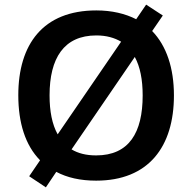

<svg xmlns="http://www.w3.org/2000/svg" viewBox="-20 -770 830 829"><path d="M731 -358C731 -476 699 -572 637 -636L683 -703L611 -750L568 -687C521 -711 463 -725 396 -725C166 -725 59 -579 59 -359C59 -240 89 -143 153 -78L106 -9L178 39L223 -28C270 -3 327 10 395 10C622 10 731 -137 731 -358ZM194 -358C194 -519 256 -617 396 -617C439 -617 474 -607 503 -590L229 -190C205 -233 194 -290 194 -358ZM596 -358C596 -197 537 -99 395 -99C352 -99 317 -108 289 -125L562 -524C585 -482 596 -426 596 -358Z"/></svg>

Font: Noto Sans Bamum SemiBold
Style: Regular
Weight: 600
Designer: Monotype Design Team
Foundry: Monotype Imaging Inc.
Version: Version 2.002